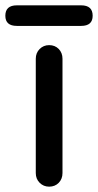

<svg xmlns="http://www.w3.org/2000/svg" viewBox="-70 -699 367 719"><path d="M164 -51Q164 -29 150 -14.5Q136 0 114 0Q93 0 78.5 -14.5Q64 -29 64 -51V-479Q64 -501 78.5 -515.5Q93 -530 114 -530Q136 -530 150 -515.5Q164 -501 164 -479ZM-7 -602Q-50 -602 -50 -640Q-50 -679 -7 -679H234Q277 -679 277 -640Q277 -602 234 -602Z"/></svg>

Font: Quicksand Light SemiBold
Style: Regular
Weight: 600
Version: Version 3.006